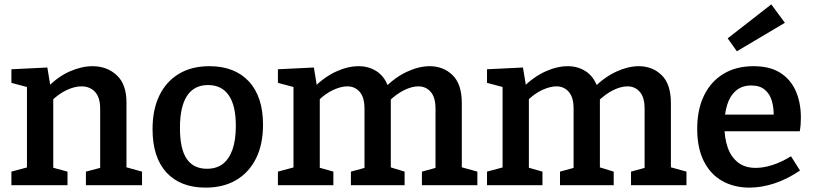

<svg xmlns="http://www.w3.org/2000/svg" viewBox="-20 -845 3713 876"><path d="M32 0V-62L118 -85L103 -67V-464L118 -444L32 -467V-529L196 -537L212 -440L196 -446Q245 -496 299 -519.5Q353 -543 402 -543Q469 -543 513.5 -501Q558 -459 557 -374V-67L545 -85L628 -62V0H372V-62L452 -83L437 -64V-348Q437 -401 413.5 -426Q390 -451 351 -451Q321 -451 285 -434.5Q249 -418 214 -384L223 -403V-64L211 -83L288 -62V0Z M935 -543Q1051 -543 1115.5 -473.5Q1180 -404 1180 -276Q1180 -187 1148.5 -123Q1117 -59 1058.5 -24Q1000 11 918 11Q803 11 739.5 -58Q676 -127 676 -256Q676 -345 707 -409Q738 -473 796 -508Q854 -543 935 -543ZM929 -457Q866 -457 833.5 -408Q801 -359 801 -262Q801 -165 832 -120Q863 -75 924 -75Q968 -75 997 -97.5Q1026 -120 1041 -163.5Q1056 -207 1056 -270Q1056 -364 1023.5 -410.5Q991 -457 929 -457Z M1752 -448 1735 -444Q1783 -493 1837.5 -518Q1892 -543 1940 -543Q2003 -543 2045 -502Q2087 -461 2087 -375V-67L2075 -85L2158 -62V0H1905V-62L1982 -83L1967 -64V-349Q1967 -401 1945 -426Q1923 -451 1889 -451Q1859 -451 1823.5 -433.5Q1788 -416 1752 -381L1761 -408Q1763 -400 1763 -393Q1763 -386 1763 -380V-67L1751 -85L1826 -62V0H1581V-62L1658 -83L1643 -64V-349Q1643 -401 1621 -426Q1599 -451 1565 -451Q1536 -451 1500 -434.5Q1464 -418 1430 -384L1439 -403V-64L1427 -83L1501 -62V0H1248V-62L1334 -85L1319 -67V-464L1334 -444L1248 -467V-529L1412 -537L1428 -440L1412 -446Q1460 -494 1513.5 -518.5Q1567 -543 1616 -543Q1662 -543 1698 -520Q1734 -497 1752 -448Z M2706 -448 2689 -444Q2737 -493 2791.5 -518Q2846 -543 2894 -543Q2957 -543 2999 -502Q3041 -461 3041 -375V-67L3029 -85L3112 -62V0H2859V-62L2936 -83L2921 -64V-349Q2921 -401 2899 -426Q2877 -451 2843 -451Q2813 -451 2777.5 -433.5Q2742 -416 2706 -381L2715 -408Q2717 -400 2717 -393Q2717 -386 2717 -380V-67L2705 -85L2780 -62V0H2535V-62L2612 -83L2597 -64V-349Q2597 -401 2575 -426Q2553 -451 2519 -451Q2490 -451 2454 -434.5Q2418 -418 2384 -384L2393 -403V-64L2381 -83L2455 -62V0H2202V-62L2288 -85L2273 -67V-464L2288 -444L2202 -467V-529L2366 -537L2382 -440L2366 -446Q2414 -494 2467.5 -518.5Q2521 -543 2570 -543Q2616 -543 2652 -520Q2688 -497 2706 -448Z M3399 11Q3329 11 3275 -19.5Q3221 -50 3191 -110Q3161 -170 3161 -257Q3161 -346 3192.5 -410Q3224 -474 3281.5 -508.5Q3339 -543 3418 -543Q3493 -543 3540.5 -512.5Q3588 -482 3611 -429Q3634 -376 3634 -309Q3634 -294 3633 -279Q3632 -264 3629 -246H3257V-322H3524L3510 -313Q3511 -353 3501.5 -385Q3492 -417 3469 -436Q3446 -455 3408 -455Q3365 -455 3337.5 -431Q3310 -407 3297.5 -366Q3285 -325 3285 -273Q3285 -216 3300 -172.5Q3315 -129 3347 -104Q3379 -79 3428 -79Q3463 -79 3504 -92Q3545 -105 3589 -132L3630 -67Q3573 -28 3514 -8.5Q3455 11 3399 11ZM3342 -611 3300 -670 3499 -825 3561 -741Z"/></svg>

Font: Bitter Thin SemiBold
Style: Regular
Weight: 600
Version: Version 2.002